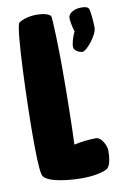

<svg xmlns="http://www.w3.org/2000/svg" viewBox="-85 -770 548 841"><g transform="rotate(-10 189.5 -350.0)"><path d="M301 -142C270 -142 235 -138 203 -131C207 -221 209 -358 209 -474C209 -526 206 -698 200 -704C189 -715 165 -720 139 -720C110 -720 78 -713 59 -699C40 -685 30 -324 30 -203C30 -128 31 -59 38 -29C41 -15 54 -6 70 0C100 12 156 20 211 20C258 20 302 12 323 0C342 -11 345 -57 345 -79C345 -101 325 -142 301 -142ZM310 -525C326 -525 379 -587 379 -620C379 -649 374 -701 369 -707C363 -715 354 -717 335 -717C303 -717 278 -700 278 -681C278 -670 282 -643 290 -619C277 -594 271 -565 271 -554C271 -537 294 -525 310 -525Z"/></g></svg>

Font: Manosque
Style: Regular
Weight: 400
Designer: Ariel Martín Pérez
Foundry: Ariel Martín Pérez
Version: Version 1.005;hotconv 1.0.109;makeotfexe 2.5.65596